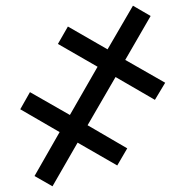

<svg xmlns="http://www.w3.org/2000/svg" viewBox="-20 -650 649 673"><path d="M252 -150 391 -70 426 -130 287 -211 385 -380 523 -300 559 -360 419 -440 508 -594 446 -630 357 -477 218 -557 183 -496 322 -416 225 -247 85 -327 51 -267 189 -187 101 -33 164 3Z"/></svg>

Font: BC Sans
Style: Bold Italic
Weight: 700
Italic angle: -12°
Designer: Monotype Design Team
Province of B.C.
Foundry: Monotype Imaging Inc.
Version: Version 2.000;GOOG;noto-source:20170915:90ef993387c0